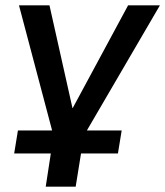

<svg xmlns="http://www.w3.org/2000/svg" viewBox="-20 -518 618 718"><path d="M151 180 170 56H33L47 -30H196L181 -7L51 -498H165L251 -114H252L459 -498H578L292 -8L286 -30H435L421 56H283L263 180Z"/></svg>

Font: Nunito Sans 7pt SemiBold
Style: Italic
Weight: 600
Italic angle: -9°
Designer: Vernon Adams
Foundry: Vernon Adams
Version: Version 3.101;gftools[0.9.27]